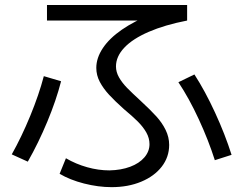

<svg xmlns="http://www.w3.org/2000/svg" viewBox="-20 -732 978 772"><path d="M317.9 5.9C356 15.6 392.9 20.5 428.7 20.5C473 20.5 512.7 13.2 547.9 -1.5C583 -16.1 610.5 -36.3 630.4 -62C650.2 -87.7 660.2 -116.9 660.2 -149.4C660.2 -170.2 655.4 -190.3 646 -209.5C636.6 -228.7 624.2 -246.7 608.9 -263.7C593.6 -280.6 572.3 -301.8 544.9 -327.1C522.1 -348 504.1 -365.2 490.7 -378.9C477.4 -392.6 466.6 -406.6 458.5 -420.9C450.4 -435.2 446.3 -449.9 446.3 -464.8C446.3 -491.5 457.5 -516.8 480 -540.5C502.4 -564.3 535.2 -585.4 578.1 -604C621.1 -622.6 672.5 -637.7 732.4 -649.4V-711.9H168.9V-649.4H603.5L589.8 -674.8C543.6 -656.6 503.7 -635.9 470.2 -612.8C436.7 -589.7 411.1 -564.9 393.6 -538.6C376 -512.2 367.2 -485.7 367.2 -459C367.2 -439.5 371.9 -420.7 381.3 -402.8C390.8 -384.9 403.2 -367.7 418.5 -351.1C433.8 -334.5 453.8 -315.1 478.5 -293C501.3 -274.1 519.9 -257.5 534.2 -243.2C548.5 -228.8 559.9 -214.2 568.4 -199.2C576.8 -184.2 581.1 -168.6 581.1 -152.3C581.1 -132.8 574.2 -115.1 560.5 -99.1C546.9 -83.2 527.8 -70.6 503.4 -61.5C479 -52.4 451.2 -47.5 419.9 -46.9C390.6 -46.9 360.8 -51.1 330.6 -59.6C300.3 -68 271.8 -80.1 245.1 -95.7L219.7 -33.2C247.1 -16.9 279.8 -3.9 317.9 5.9ZM101.6 -266.1C78.1 -209.1 53.4 -157.6 27.3 -111.3L91.8 -82C120.4 -132.2 146.6 -185.9 170.4 -243.2C194.2 -300.5 212.6 -354.5 225.6 -405.3L156.2 -425.8C143.2 -376.3 125 -323.1 101.6 -266.1ZM779.3 -252.4C805.3 -196.1 826.8 -141.3 843.8 -87.9L911.1 -109.4C893.6 -164.7 871.4 -221.4 844.7 -279.3C818 -337.2 790.4 -388.3 761.7 -432.6L697.3 -401.4C725.9 -358.4 753.3 -308.8 779.3 -252.4Z"/></svg>

Font: Pretendard Variable
Style: Regular
Weight: 400
Designer: Base glyphs from Inter by Rasmus Andersson; Hangeul glyphs from Noto Sans CJK(Source Han Sans) by Jang Soo-young and Kan
Foundry: Kil Hyung-jin
Version: Version 1.309;Glyphs 3.2 (3225)